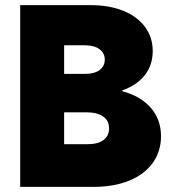

<svg xmlns="http://www.w3.org/2000/svg" viewBox="-20 -727 679 747"><path d="M58.6 -707H332Q405.3 -707 460 -684.8Q514.6 -662.6 544.4 -622.1Q574.2 -581.5 574.2 -528.3Q574.2 -474.1 543.5 -434.8Q512.7 -395.5 456.1 -375.5V-372.1Q527.8 -352.5 567.1 -307.1Q606.4 -261.7 606.4 -197.3Q606.4 -138.2 574.5 -93.5Q542.5 -48.8 483.2 -24.4Q423.8 0 344.7 0H58.6ZM404.3 -227.5Q404.3 -256.8 382.6 -272.9Q360.8 -289.1 320.3 -290H229.5V-166H321.3Q360.8 -166 382.6 -182.1Q404.3 -198.2 404.3 -227.5ZM387.7 -495.1Q387.2 -521 367.2 -535.6Q347.2 -550.3 311.5 -550.8H229.5V-439.5H309.6Q346.7 -439.5 366.9 -454.1Q387.2 -468.8 387.7 -495.1Z"/></svg>

Font: Wanted Sans Black
Style: Regular
Weight: 900
Designer: Original Design by Kil Hyung-jin and Kang Hanbin, Wanted Lab, Inc; Hangeul from Source Han Sans by Jang Soo-young and Ka
Foundry: Wanted Lab, Inc.
Version: Version 1.003